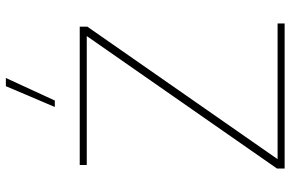

<svg xmlns="http://www.w3.org/2000/svg" viewBox="-188 -803 991 655"><g transform="rotate(-90 307.5 -475.5)"><path d="M341 -951H369L292 -784H270ZM92 -24 544 -673V-699H72V-675H512L60 -26V0H555V-24Z"/></g></svg>

Font: Prompt Thin
Style: Regular
Weight: 100
Designer: Katatrad Team
Foundry: CadsonDemak
Version: Version 1.030